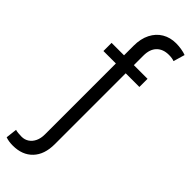

<svg xmlns="http://www.w3.org/2000/svg" viewBox="-311 -749 959 959"><g transform="rotate(45 168.0 -270.0)"><path d="M290 -455.1H193.4V45.9Q193.4 118.7 155 158.9Q116.7 199.2 49.8 199.2Q21 199.2 -1 191.4L5.9 131.8Q12.2 134.3 25.6 135.5Q39.1 136.7 49.8 136.7Q70.8 136.7 87.6 125.7Q104.5 114.7 114.3 94.2Q124 73.7 124 45.9V-455.1H36.1V-512.7H124V-580.1Q124 -629.9 142.3 -665.8Q160.6 -701.7 192.6 -720.5Q224.6 -739.3 265.6 -739.3Q283.7 -739.3 303.7 -736.1Q323.7 -732.9 336.9 -727.5L319.3 -667Q304.7 -672.9 281.2 -672.9Q240.2 -672.9 216.8 -648.9Q193.4 -625 193.4 -580.1V-512.7H290Z"/></g></svg>

Font: Pretendard GOV Light
Style: Regular
Weight: 300
Designer: Base glyphs from Inter by Rasmus Andersson; Hangeul glyphs from Noto Sans CJK(Source Han Sans) by Jang Soo-young and Kan
Foundry: Kil Hyung-jin
Version: Version 1.309